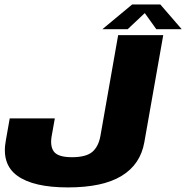

<svg xmlns="http://www.w3.org/2000/svg" viewBox="-20 -832 832 858"><path d="M283.5 5.5Q439 5.5 523.2 -45.8Q607.5 -97 625 -196.5L709.5 -675H508L429 -226Q420.5 -177 392.5 -153.2Q364.5 -129.5 301.5 -129.5Q239 -129.5 220.5 -155Q202 -180.5 212 -230L225 -303H23.5L6.5 -207Q-14.5 -98.5 57.5 -46.5Q129.5 5.5 283.5 5.5ZM437.5 -701.5H550.5L627 -773.5L678.5 -701.5H792L696.5 -812H570.5Z"/></svg>

Font: Anybody Thin ExtraBold
Style: Italic
Weight: 800
Italic angle: -10°
Version: Version 1.113;gftools[0.9.25]